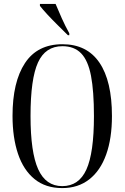

<svg xmlns="http://www.w3.org/2000/svg" viewBox="-20 -951 637 981"><path d="M298 10Q213 10 156.5 -36Q100 -82 72 -165Q44 -248 44 -359Q44 -532 107.5 -628.5Q171 -725 299 -725Q424 -725 488 -631Q552 -537 552 -358Q552 -244 522.5 -161.5Q493 -79 436 -34.5Q379 10 298 10ZM298 0Q383 0 421.5 -85Q460 -170 460 -358Q460 -485 445 -563.5Q430 -642 394.5 -678.5Q359 -715 299 -715Q212 -715 174 -631.5Q136 -548 136 -358Q136 -173 175 -86.5Q214 0 298 0ZM327 -771Q305 -793 276.5 -821Q248 -849 222.5 -876.5Q197 -904 184 -921V-931H264Q278 -897 295.5 -858Q313 -819 334 -781V-771Z"/></svg>

Font: Noto Serif Display ExtraCondensed
Style: Regular
Weight: 400
Width: 2
Designer: Monotype Design Team
Foundry: Monotype Imaging Inc.
Version: Version 2.009